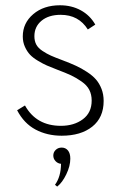

<svg xmlns="http://www.w3.org/2000/svg" viewBox="-20 -500 462 728"><path d="M213.9 14.6Q158.7 14.6 114.7 -8.8Q70.8 -32.2 44.9 -82L74.7 -100.1Q117.7 -22.9 210.9 -22.9Q260.7 -22.9 294.2 -47.9Q327.6 -72.8 327.6 -118.7Q327.6 -141.6 318.6 -159.2Q309.6 -176.8 289.3 -190.9Q269 -205.1 249.3 -214.4Q229.5 -223.6 195.8 -236.3Q172.9 -245.1 158.2 -251.5Q143.6 -257.8 124.3 -269.3Q105 -280.8 93.8 -292.7Q82.5 -304.7 74.5 -322.5Q66.4 -340.3 66.4 -361.8Q66.4 -412.6 106 -446.3Q145.5 -480 207.5 -480Q251.5 -480 286.4 -460.9Q321.3 -441.9 341.3 -406.7L313 -388.2Q278.3 -443.8 210 -443.8Q164.6 -443.8 137.5 -421.4Q110.4 -398.9 110.4 -362.8Q110.4 -344.7 117.4 -331.3Q124.5 -317.9 141.1 -306.9Q157.7 -295.9 173.1 -289.1Q188.5 -282.2 217.3 -271.5Q247.1 -260.3 267.8 -250.7Q288.6 -241.2 309.8 -227.3Q331.1 -213.4 344 -198.5Q356.9 -183.6 365 -162.8Q373 -142.1 373 -117.2Q373 -54.2 329.8 -19.8Q286.6 14.6 213.9 14.6ZM182.1 89.8Q182.1 77.1 191.2 68.4Q200.2 59.6 213.9 59.6Q228.5 59.6 237.5 70.3Q246.6 81.1 246.6 101.6Q246.6 129.4 231.4 160.9Q216.3 192.4 196.8 207.5L188.5 200.7Q210.9 169.9 211.4 121.1Q199.2 120.1 190.7 111.1Q182.1 102.1 182.1 89.8Z"/></svg>

Font: Spartan MB Light
Style: Regular
Weight: 300
Designer: Matt Bailey, Mirko Velimirovic
Foundry: Matt Bailey
Version: Version 1.005